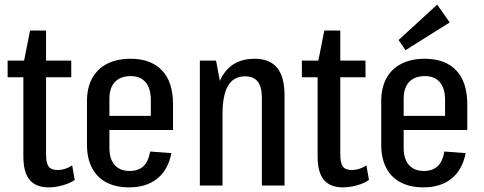

<svg xmlns="http://www.w3.org/2000/svg" viewBox="-20 -802 2092 830"><path d="M191 8Q135 8 108 -24.5Q81 -57 81 -126V-524L110 -670H179V-136Q179 -98 190 -82.5Q201 -67 229 -67Q245 -67 261 -72Q277 -77 292 -87L303 -24Q289 -14 270 -7Q251 0 231 4Q211 8 191 8ZM13 -540H288V-468H13Z M538 8Q481 8 440 -13.5Q399 -35 377.5 -76.5Q356 -118 356 -176V-364Q356 -423 378.5 -464Q401 -505 443.5 -526.5Q486 -548 544 -548Q632 -548 680 -498Q728 -448 728 -350V-240H436V-301H649L632 -267V-370Q632 -420 609.5 -446.5Q587 -473 545 -473Q501 -473 477 -448Q453 -423 453 -375V-162Q453 -114 476 -88.5Q499 -63 540 -63Q579 -63 600.5 -84Q622 -105 629 -147L721 -140Q707 -68 660 -30Q613 8 538 8Z M1112 -379Q1112 -427 1094 -449.5Q1076 -472 1039 -472Q990 -472 966 -431.5Q942 -391 942 -310L904 -241V-296Q904 -422 948.5 -485Q993 -548 1080 -548Q1146 -548 1178 -509Q1210 -470 1210 -389V0H1112ZM844 -540H914L942 -390V0H844Z M1463 8Q1407 8 1380 -24.5Q1353 -57 1353 -126V-524L1382 -670H1451V-136Q1451 -98 1462 -82.5Q1473 -67 1501 -67Q1517 -67 1533 -72Q1549 -77 1564 -87L1575 -24Q1561 -14 1542 -7Q1523 0 1503 4Q1483 8 1463 8ZM1285 -540H1560V-468H1285Z M1810 8Q1753 8 1712 -13.5Q1671 -35 1649.5 -76.5Q1628 -118 1628 -176V-364Q1628 -423 1650.5 -464Q1673 -505 1715.5 -526.5Q1758 -548 1816 -548Q1904 -548 1952 -498Q2000 -448 2000 -350V-240H1708V-301H1921L1904 -267V-370Q1904 -420 1881.5 -446.5Q1859 -473 1817 -473Q1773 -473 1749 -448Q1725 -423 1725 -375V-162Q1725 -114 1748 -88.5Q1771 -63 1812 -63Q1851 -63 1872.5 -84Q1894 -105 1901 -147L1993 -140Q1979 -68 1932 -30Q1885 8 1810 8ZM1924 -705 1733 -585 1703 -629 1870 -782Z"/></svg>

Font: Pathway Extreme Condensed Medium
Style: Regular
Weight: 500
Width: 3
Version: Version 1.001;gftools[0.9.26]